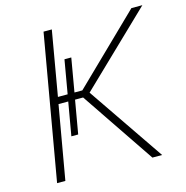

<svg xmlns="http://www.w3.org/2000/svg" viewBox="-104 -798 871 897"><g transform="rotate(-15 331.5 -350.0)"><path d="M524 0H571L319 -369L663 -700H610L289 -388H251L279 -550H246L218 -388H171L225 -700H185L63 0H103L165 -355H212L184 -194H217L245 -355H284Z"/></g></svg>

Font: Fixel Display 20240404 ExLight
Style: Italic
Weight: 200
Italic angle: -10°
Designer: AlfaBravo + MacPaw
Foundry: Kyrylo Tkachov, Marchela Mozhyna, Serhii Makarenko, Maria Weinstein, Zakhar Kryvoshyya
Version: Version 1.211;Glyphs 3.2 (3225)